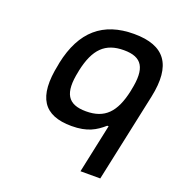

<svg xmlns="http://www.w3.org/2000/svg" viewBox="-128 -616 857 921"><g transform="rotate(20 300.0 -155.5)"><path d="M111 -256 109 -244C72 -69 126 9 269 9C349 9 390 -16 430 -51H437L384 198H485L582 -256C618 -427 559 -509 401 -509C243 -509 147 -427 111 -256ZM211 -247 212 -253C237 -370 287 -419 382 -419C476 -419 505 -370 480 -253L479 -247C454 -130 405 -81 310 -81C216 -81 186 -130 211 -247Z"/></g></svg>

Font: LT Wave Mono Medium
Style: Italic
Weight: 500
Designer: Daniel Lyons
Version: Version 2.5 (Glyphs App)